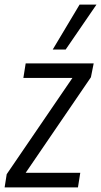

<svg xmlns="http://www.w3.org/2000/svg" viewBox="-31 -810 437 830"><path d="M-11 0 -2 -57 282 -473H70L80 -536H374L362 -476L80 -63H316L306 0ZM197 -596 313 -790H386L253 -596Z"/></svg>

Font: Georama SemiCondensed
Style: Italic
Weight: 400
Width: 4
Italic angle: -9°
Designer: Jean-Baptiste Levee
Foundry: Production Type
Version: Version 1.000